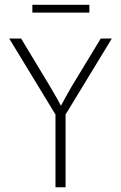

<svg xmlns="http://www.w3.org/2000/svg" viewBox="-20 -787 509 807"><path d="M213.2 0V-305.6L18.8 -625H68.8L190.3 -423.6Q201.4 -404.2 213.2 -384Q225 -363.9 236.1 -342.4Q247.2 -363.9 258.7 -384Q270.1 -404.2 281.2 -423.6L403.5 -625H450L255.6 -305.6V0ZM116 -734V-766.7H355.6V-734Z"/></svg>

Font: Afacad Flux ExtraLight
Style: Regular
Weight: 250
Designer: Kristian Moeller
Foundry: Dicotype
Version: Version 1.100